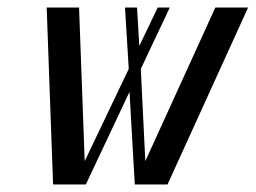

<svg xmlns="http://www.w3.org/2000/svg" viewBox="-20 -490 679 510"><path d="M639 -470 425 0H338L324 -246L208 0H121L104 -470H190L205 -62L322 -307L312 -470H344L350 -368L399 -470H431L354 -307L366 -62L552 -470Z"/></svg>

Font: Trochut
Style: Italic
Weight: 400
Italic angle: -12°
Designer: Andreu Balius
Foundry: Andreu Balius
Version: Version 1.001